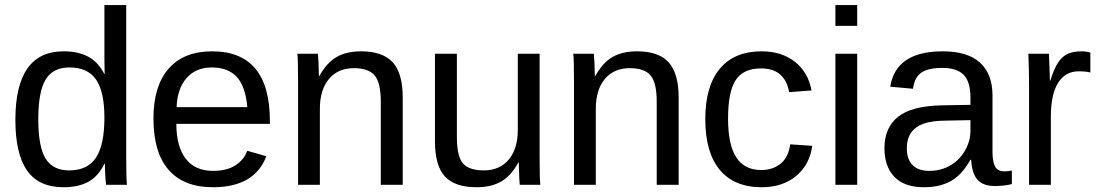

<svg xmlns="http://www.w3.org/2000/svg" viewBox="-20 -745 4432 774"><path d="M407.7 0Q406.7 -5.4 405.5 -20.3Q404.3 -35.2 403.6 -53.2Q402.8 -71.3 402.8 -85H400.9Q376.5 -34.2 336.2 -12.2Q295.9 9.8 236.3 9.8Q136.2 9.8 89.1 -57.6Q42 -125 42 -261.7Q42 -538.1 236.3 -538.1Q296.4 -538.1 336.4 -516.1Q376.5 -494.1 400.9 -446.3H401.9L400.9 -505.4V-724.6H488.8V-108.9Q488.8 -26.4 491.7 0ZM134.3 -264.6Q134.3 -153.8 163.6 -106Q192.9 -58.1 258.8 -58.1Q333.5 -58.1 367.2 -109.9Q400.9 -161.6 400.9 -270.5Q400.9 -375.5 367.2 -424.3Q333.5 -473.1 259.8 -473.1Q193.4 -473.1 163.8 -424.1Q134.3 -375 134.3 -264.6Z M690.9 -245.6Q690.9 -154.8 728.5 -105.5Q766.1 -56.2 838.4 -56.2Q895.5 -56.2 929.9 -79.1Q964.4 -102.1 976.6 -137.2L1053.7 -115.2Q1006.3 9.8 838.4 9.8Q721.2 9.8 659.9 -60.1Q598.6 -129.9 598.6 -267.6Q598.6 -398.4 659.9 -468.3Q721.2 -538.1 835 -538.1Q1067.9 -538.1 1067.9 -257.3V-245.6ZM977.1 -313Q969.7 -396.5 934.6 -434.8Q899.4 -473.1 833.5 -473.1Q769.5 -473.1 732.2 -430.4Q694.8 -387.7 691.9 -313Z M1269.5 -306.2V0H1181.6V-415.5Q1181.6 -507.8 1178.7 -528.3H1261.7Q1263.2 -514.2 1264.2 -490Q1265.1 -465.8 1265.6 -438H1267.1Q1297.4 -492.7 1337.2 -515.4Q1377 -538.1 1436 -538.1Q1522.9 -538.1 1563.2 -493.7Q1603.5 -449.2 1603.5 -352.1V0H1515.1V-335Q1515.1 -410.6 1490.7 -440.4Q1466.3 -470.2 1406.2 -470.2Q1342.8 -470.2 1306.2 -426.8Q1269.5 -383.3 1269.5 -306.2Z M2069.8 -90.3Q2039.6 -35.6 1999.8 -12.9Q1960 9.8 1900.9 9.8Q1814 9.8 1773.7 -33.4Q1733.4 -76.7 1733.4 -176.3V-528.3H1821.8V-193.4Q1821.8 -114.3 1846.4 -86.2Q1871.1 -58.1 1930.7 -58.1Q1994.1 -58.1 2030.8 -101.6Q2067.4 -145 2067.4 -222.2V-528.3H2155.3V-112.8Q2155.3 -20.5 2158.2 0H2075.2Q2074.7 -2.4 2073.5 -22.9Q2072.3 -43.5 2071.3 -90.3Z M2381.8 -306.2V0H2293.9V-415.5Q2293.9 -507.8 2291 -528.3H2374Q2375.5 -514.2 2376.5 -490Q2377.4 -465.8 2377.9 -438H2379.4Q2409.7 -492.7 2449.5 -515.4Q2489.3 -538.1 2548.3 -538.1Q2635.3 -538.1 2675.5 -493.7Q2715.8 -449.2 2715.8 -352.1V0H2627.4V-335Q2627.4 -410.6 2603 -440.4Q2578.6 -470.2 2518.6 -470.2Q2455.1 -470.2 2418.5 -426.8Q2381.8 -383.3 2381.8 -306.2Z M3050.8 9.8Q2939.9 9.8 2881.6 -60.3Q2823.2 -130.4 2823.2 -264.6Q2823.2 -397.9 2881.8 -468Q2940.4 -538.1 3049.8 -538.1Q3130.9 -538.1 3184.3 -496.1Q3237.8 -454.1 3251.5 -380.4L3161.1 -373.5Q3154.3 -417.5 3126.5 -443.4Q3098.6 -469.2 3047.4 -469.2Q2977.5 -469.2 2946.3 -422.9Q2915 -376.5 2915 -266.6Q2915 -161.1 2948.2 -110.4Q2981.4 -59.6 3048.3 -59.6Q3095.2 -59.6 3126.7 -85Q3158.2 -110.4 3165.5 -163.1L3254.4 -157.2Q3244.1 -81.1 3189.5 -35.6Q3134.8 9.8 3050.8 9.8Z M3435.5 -724.6V-640.6H3347.7V-724.6ZM3435.5 -528.3V0H3347.7V-528.3Z M3705.1 9.8Q3625.5 9.8 3585.4 -32.2Q3545.4 -74.2 3545.4 -147.5Q3545.4 -229.5 3599.4 -273.4Q3653.3 -317.4 3773.4 -320.3L3892.1 -322.3V-351.1Q3892.1 -415.5 3864.7 -443.4Q3837.4 -471.2 3778.8 -471.2Q3719.7 -471.2 3692.9 -451.2Q3666 -431.2 3660.6 -387.2L3568.8 -395.5Q3591.3 -538.1 3780.8 -538.1Q3880.4 -538.1 3930.7 -492.4Q3981 -446.8 3981 -360.4V-132.8Q3981 -93.8 3991.2 -74Q4001.5 -54.2 4030.3 -54.2Q4043.9 -54.2 4059.1 -57.6V-2.9Q4027.3 4.9 3991.2 4.9Q3942.4 4.9 3920.2 -20.8Q3897.9 -46.4 3895 -101.1H3892.1Q3858.4 -40.5 3813.7 -15.4Q3769 9.8 3705.1 9.8ZM3892.1 -260.7 3795.9 -258.8Q3734.4 -258.3 3702.1 -246.1Q3669.9 -234.4 3652.8 -210Q3635.7 -185.5 3635.7 -146Q3635.7 -103 3658.9 -79.6Q3682.1 -56.2 3725.1 -56.2Q3773.9 -56.2 3811 -78.1Q3848.6 -100.1 3870.4 -138.4Q3892.1 -176.8 3892.1 -217.3Z M4216.3 -275.4V0H4128.4V-405.3Q4128.4 -460.9 4125.5 -528.3H4208.5Q4210.4 -483.4 4211.4 -456.5Q4212.4 -429.7 4212.4 -420.4H4214.4Q4229 -468.3 4246.6 -494.6Q4263.7 -519 4285.6 -528.6Q4307.6 -538.1 4339.8 -538.1Q4357.9 -538.1 4375.5 -533.2V-452.6Q4358.9 -457.5 4328.6 -457.5Q4273.9 -457.5 4245.1 -410.4Q4216.3 -363.3 4216.3 -275.4Z"/></svg>

Font: Arimo Nerd Font
Style: Regular
Weight: 400
Designer: Steve Matteson
Foundry: Monotype Imaging Inc.
Version: Version 1.33;Nerd Fonts 3.2.1